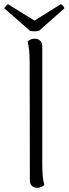

<svg xmlns="http://www.w3.org/2000/svg" viewBox="-40 -883 327 913"><path d="M102 -25 101 -587Q101 -652 91 -685Q105 -699 125 -699Q141 -699 151 -689.5Q161 -680 161 -664V-103Q161 -34 171 -4Q157 10 136 10Q121 10 111.5 0.5Q102 -9 102 -25ZM124 -734Q111 -734 102 -737L-20 -844Q-17 -849 -11.5 -855Q-6 -861 -2 -863L124 -785L249 -863Q254 -861 259.5 -855Q265 -849 267 -844L146 -737Q137 -734 124 -734Z"/></svg>

Font: Arima Madurai Light
Style: Regular
Weight: 300
Designer: Joana Correia and Natanael Gama
Foundry: NDISCOVER
Version: Version 1.020